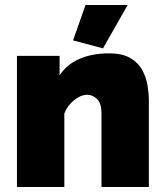

<svg xmlns="http://www.w3.org/2000/svg" viewBox="-20 -750 661 770"><path d="M577 0H387V-296Q387 -335 369.5 -352.5Q352 -370 329 -370Q305 -370 278 -349Q251 -328 238 -295V0H48V-526H219V-448Q247 -491 298 -513.5Q349 -536 417 -536Q471 -536 503 -517Q535 -498 551 -468Q567 -438 572 -405.5Q577 -373 577 -346ZM393 -556 273 -588 323 -730H492Z"/></svg>

Font: Raleway Black
Style: Regular
Weight: 900
Designer: Matt McInerney, Pablo Impallari, Rodrigo Fuenzalida
Foundry: Matt McInerney, Pablo Impallari, Rodrigo Fuenzalida
Version: Version 4.026